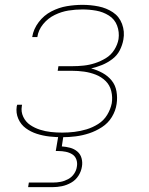

<svg xmlns="http://www.w3.org/2000/svg" viewBox="-20 -558 616 792"><path d="M237 8Q264 8 292 4.5Q320 1 347.5 -8Q375 -17 400.5 -33.5Q426 -50 441.5 -75.5Q457 -101 461 -129Q465 -155 460.5 -181Q456 -207 440.5 -226Q425 -245 403 -257Q381 -269 356 -276Q379 -281 401 -290Q423 -299 443 -314Q463 -329 474 -350.5Q485 -372 489 -395Q495 -428 483.5 -459Q472 -490 445.5 -507.5Q419 -525 386.5 -531.5Q354 -538 320 -538Q288 -538 255.5 -532.5Q223 -527 192 -511Q161 -495 139.5 -466.5Q118 -438 113 -406V-405H134Q138 -434 158 -458.5Q178 -483 206 -496.5Q234 -510 262.5 -514.5Q291 -519 320 -519Q349 -519 377 -514Q405 -509 429 -494Q453 -479 463 -452.5Q473 -426 469 -397Q465 -374 451.5 -352.5Q438 -331 416.5 -318Q395 -305 372 -297.5Q349 -290 325.5 -287.5Q302 -285 279 -285H221L218 -266H276Q302 -266 327 -262.5Q352 -259 375 -250Q398 -241 415.5 -224Q433 -207 439 -182Q445 -157 441 -132Q436 -107 422 -84Q408 -61 385 -46.5Q362 -32 337 -24.5Q312 -17 287 -14Q262 -11 237 -11Q213 -11 190 -13.5Q167 -16 145 -23Q123 -30 104.5 -42.5Q86 -55 76 -76Q66 -97 70 -120Q71 -123 71 -126H51Q50 -123 49 -119Q45 -92 55.5 -68Q66 -44 86.5 -29Q107 -14 132 -6Q157 2 183.5 5Q210 8 237 8ZM96 214H196Q216 214 235.5 210Q255 206 273.5 195.5Q292 185 303.5 167Q315 149 318 129Q321 112 316.5 95Q312 78 299 67Q286 56 269 51.5Q252 47 235 46L242 0H221L210 65H221Q236 65 251 68Q266 71 278 78.5Q290 86 295 100Q300 114 297 130Q295 145 285.5 159Q276 173 261 181Q246 189 230.5 192Q215 195 199 195H99Z"/></svg>

Font: Iosevka Sparkle Thin
Style: Italic
Weight: 100
Italic angle: -9°
Designer: Belleve Invis
Foundry: Belleve Invis
Version: Version 4.5.0; ttfautohint (v1.8.3)